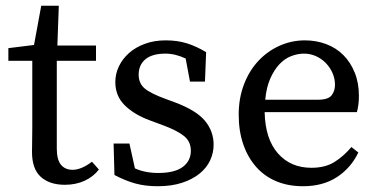

<svg xmlns="http://www.w3.org/2000/svg" viewBox="-20 -631 1311 666"><path d="M323 -43Q304 -18 273.5 -4Q243 10 205 10Q152 10 121.5 -17.5Q91 -45 91 -104Q91 -123 91.5 -141.5Q92 -160 92 -189V-420H9V-464L98 -475L123 -611H184L179 -473H313V-420H177V-116Q177 -77 191.5 -59.5Q206 -42 232 -42Q262 -42 299 -70Z M584 -277Q660 -249 690.5 -212.5Q721 -176 721 -129Q721 -101 709 -75Q697 -49 672.5 -29Q648 -9 611.5 3Q575 15 527 15Q484 15 449.5 5.5Q415 -4 377 -24L374 -133H429L448 -47Q483 -31 529 -31Q586 -31 614 -52Q642 -73 642 -108Q642 -140 618.5 -159Q595 -178 547 -196L501 -213Q446 -233 413 -265.5Q380 -298 380 -346Q380 -375 392.5 -401Q405 -427 427.5 -447Q450 -467 482.5 -479Q515 -491 555 -491Q596 -491 629 -480.5Q662 -470 695 -450L691 -348H639L624 -428Q588 -445 554 -445Q508 -445 484.5 -425.5Q461 -406 461 -372Q461 -342 481.5 -324.5Q502 -307 554 -288Z M1082 -285Q1118 -285 1130 -300Q1142 -315 1142 -337Q1142 -358 1133.5 -377.5Q1125 -397 1110.5 -412Q1096 -427 1076.5 -436Q1057 -445 1034 -445Q1013 -445 990.5 -436.5Q968 -428 949.5 -408.5Q931 -389 917.5 -358.5Q904 -328 900 -285ZM898 -242Q900 -149 944 -99Q988 -49 1060 -49Q1108 -49 1140 -69Q1172 -89 1199 -121L1223 -102Q1197 -48 1148.5 -16.5Q1100 15 1031 15Q980 15 939 -2Q898 -19 869 -51.5Q840 -84 824 -130Q808 -176 808 -233Q808 -290 826 -337.5Q844 -385 875.5 -419Q907 -453 949 -472Q991 -491 1038 -491Q1077 -491 1111.5 -478Q1146 -465 1171 -440Q1196 -415 1210.5 -379Q1225 -343 1225 -298Q1225 -281 1223 -267Q1221 -253 1218 -242Z"/></svg>

Font: SourceSerifPro
Style: Book
Weight: 400
Designer: Frank Grießhammer
Foundry: Adobe Systems Incorporated
Version: Version 1.014;PS Version 1.0;hotconv 1.0.73;makeotf.lib2.5.5